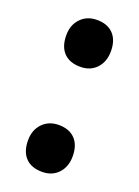

<svg xmlns="http://www.w3.org/2000/svg" viewBox="-112 -589 471 651"><g transform="rotate(20 123.5 -264.0)"><path d="M124 10Q85 10 64 -12Q43 -34 43 -75Q43 -112 65.5 -135.5Q88 -159 124 -159Q162 -159 183 -137Q204 -115 204 -75Q204 -37 182 -13.5Q160 10 124 10ZM124 -369Q85 -369 64 -391Q43 -413 43 -454Q43 -491 65.5 -514.5Q88 -538 124 -538Q162 -538 183 -516Q204 -494 204 -454Q204 -416 182 -392.5Q160 -369 124 -369Z"/></g></svg>

Font: Lexend Deca SemiBold
Style: Regular
Weight: 600
Designer: Bonnie Shaver-Troup, Thomas Jockin
Foundry: Lexend
Version: Version 1.008; ttfautohint (v1.8.4.7-5d5b)